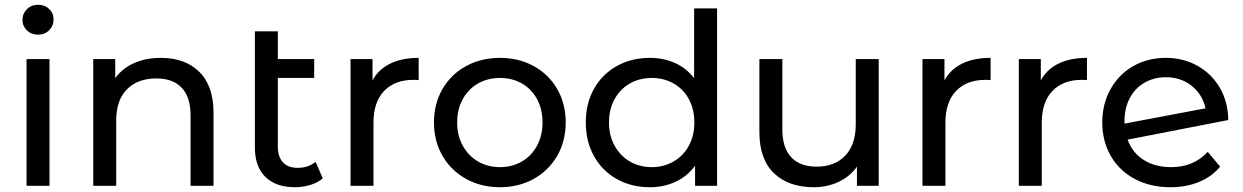

<svg xmlns="http://www.w3.org/2000/svg" viewBox="-20 -777 5200 803"><path d="M91 -530V0H187V-530ZM92.5 -650C104.8 -638 120.3 -632 139 -632C157.7 -632 173.2 -638.2 185.5 -650.5C197.8 -662.8 204 -678 204 -696C204 -713.3 197.8 -727.8 185.5 -739.5C173.2 -751.2 157.7 -757 139 -757C120.3 -757 104.8 -750.8 92.5 -738.5C80.2 -726.2 74 -711.3 74 -694C74 -676.7 80.2 -662 92.5 -650Z M813.5 -476.5C773.8 -515.5 720.3 -535 653 -535C611 -535 573.5 -527.7 540.5 -513C507.5 -498.3 481.3 -477.3 462 -450V-530H370V0H466V-273C466 -329.7 481 -373.2 511 -403.5C541 -433.8 582 -449 634 -449C680 -449 715.3 -436 740 -410C764.7 -384 777 -345.3 777 -294V0H873V-305C873 -380.3 853.2 -437.5 813.5 -476.5Z M1330 -31 1300 -100C1279.3 -83.3 1254.3 -75 1225 -75C1198.3 -75 1177.8 -82.7 1163.5 -98C1149.2 -113.3 1142 -135.3 1142 -164V-451H1294V-530H1142V-646H1046V-160C1046 -106.7 1060.7 -65.7 1090 -37C1119.3 -8.3 1160.7 6 1214 6C1236 6 1257.3 2.8 1278 -3.5C1298.7 -9.8 1316 -19 1330 -31Z M1612 -511C1579.3 -495 1554.7 -471.7 1538 -441V-530H1446V0H1542V-264C1542 -321.3 1556.8 -365.5 1586.5 -396.5C1616.2 -427.5 1657 -443 1709 -443C1718.3 -443 1725.7 -442.7 1731 -442V-535C1684.3 -535 1644.7 -527 1612 -511Z M1929 -29C1971 -5.7 2018.3 6 2071 6C2123.7 6 2170.8 -5.7 2212.5 -29C2254.2 -52.3 2286.8 -84.5 2310.5 -125.5C2334.2 -166.5 2346 -213 2346 -265C2346 -317 2334.2 -363.5 2310.5 -404.5C2286.8 -445.5 2254.2 -477.5 2212.5 -500.5C2170.8 -523.5 2123.7 -535 2071 -535C2018.3 -535 1971 -523.5 1929 -500.5C1887 -477.5 1854.2 -445.5 1830.5 -404.5C1806.8 -363.5 1795 -317 1795 -265C1795 -213 1806.8 -166.5 1830.5 -125.5C1854.2 -84.5 1887 -52.3 1929 -29ZM2162.5 -101.5C2135.5 -85.8 2105 -78 2071 -78C2037 -78 2006.5 -85.8 1979.5 -101.5C1952.5 -117.2 1931.2 -139.2 1915.5 -167.5C1899.8 -195.8 1892 -228.3 1892 -265C1892 -301.7 1899.8 -334.2 1915.5 -362.5C1931.2 -390.8 1952.5 -412.7 1979.5 -428C2006.5 -443.3 2037 -451 2071 -451C2105 -451 2135.5 -443.3 2162.5 -428C2189.5 -412.7 2210.7 -390.8 2226 -362.5C2241.3 -334.2 2249 -301.7 2249 -265C2249 -228.3 2241.3 -195.8 2226 -167.5C2210.7 -139.2 2189.5 -117.2 2162.5 -101.5Z M2979 -742H2883V-450C2861.7 -478 2835 -499.2 2803 -513.5C2771 -527.8 2736 -535 2698 -535C2646.7 -535 2600.7 -523.7 2560 -501C2519.3 -478.3 2487.5 -446.7 2464.5 -406C2441.5 -365.3 2430 -318.3 2430 -265C2430 -211.7 2441.5 -164.5 2464.5 -123.5C2487.5 -82.5 2519.3 -50.7 2560 -28C2600.7 -5.3 2646.7 6 2698 6C2737.3 6 2773.3 -1.7 2806 -17C2838.7 -32.3 2865.7 -54.7 2887 -84V0H2979ZM2797 -101.5C2769.7 -85.8 2739.3 -78 2706 -78C2672 -78 2641.5 -85.8 2614.5 -101.5C2587.5 -117.2 2566.2 -139.2 2550.5 -167.5C2534.8 -195.8 2527 -228.3 2527 -265C2527 -301.7 2534.8 -334.2 2550.5 -362.5C2566.2 -390.8 2587.5 -412.7 2614.5 -428C2641.5 -443.3 2672 -451 2706 -451C2739.3 -451 2769.7 -443.3 2797 -428C2824.3 -412.7 2845.7 -390.8 2861 -362.5C2876.3 -334.2 2884 -301.7 2884 -265C2884 -228.3 2876.3 -195.8 2861 -167.5C2845.7 -139.2 2824.3 -117.2 2797 -101.5Z M3655 -530H3559V-256C3559 -200 3544.3 -156.7 3515 -126C3485.7 -95.3 3445.7 -80 3395 -80C3349 -80 3313.7 -93.2 3289 -119.5C3264.3 -145.8 3252 -184.7 3252 -236V-530H3156V-225C3156 -149 3176.3 -91.5 3217 -52.5C3257.7 -13.5 3313.3 6 3384 6C3421.3 6 3455.8 -1.5 3487.5 -16.5C3519.2 -31.5 3544.7 -52.7 3564 -80V0H3655Z M4004 -511C3971.3 -495 3946.7 -471.7 3930 -441V-530H3838V0H3934V-264C3934 -321.3 3948.8 -365.5 3978.5 -396.5C4008.2 -427.5 4049 -443 4101 -443C4110.3 -443 4117.7 -442.7 4123 -442V-535C4076.3 -535 4036.7 -527 4004 -511Z M4407 -511C4374.3 -495 4349.7 -471.7 4333 -441V-530H4241V0H4337V-264C4337 -321.3 4351.8 -365.5 4381.5 -396.5C4411.2 -427.5 4452 -443 4504 -443C4513.3 -443 4520.7 -442.7 4526 -442V-535C4479.3 -535 4439.7 -527 4407 -511Z M5031 -142C4992.3 -99.3 4941.3 -78 4878 -78C4833.3 -78 4795.2 -88 4763.5 -108C4731.8 -128 4709.3 -156.3 4696 -193L5117 -275C5116.3 -326.3 5104.3 -371.7 5081 -411C5057.7 -450.3 5026.3 -480.8 4987 -502.5C4947.7 -524.2 4904 -535 4856 -535C4805.3 -535 4759.8 -523.5 4719.5 -500.5C4679.2 -477.5 4647.5 -445.3 4624.5 -404C4601.5 -362.7 4590 -316.3 4590 -265C4590 -213 4601.8 -166.3 4625.5 -125C4649.2 -83.7 4682.7 -51.5 4726 -28.5C4769.3 -5.5 4819 6 4875 6C4919 6 4958.8 -1.3 4994.5 -16C5030.2 -30.7 5059.7 -52 5083 -80ZM4766.5 -431C4792.8 -446.3 4822.7 -454 4856 -454C4898 -454 4934 -442 4964 -418C4994 -394 5013.3 -362.7 5022 -324L4683 -260V-270C4683 -306.7 4690.3 -338.8 4705 -366.5C4719.7 -394.2 4740.2 -415.7 4766.5 -431Z"/></svg>

Font: ICO Headline
Style: Regular
Weight: 500
Designer: Julieta Ulanovsky
Foundry: Julieta Ulanovsky
Version: Version 7.200